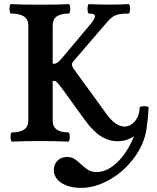

<svg xmlns="http://www.w3.org/2000/svg" viewBox="-20 -686 763 934"><path d="M241.7 141.6Q241.7 114.7 259 96.2Q276.4 77.6 306.2 77.6Q326.7 77.6 340.6 86.2Q354.5 94.7 373 112.3Q393.1 131.3 409.7 141.1Q426.3 150.9 451.2 150.9Q484.9 150.9 518.6 129.2Q552.2 107.4 581.8 67.9Q611.3 28.3 631.8 -23.4Q595.7 1 551.8 1Q509.3 1 470.7 -23.4Q432.1 -47.9 392.6 -102.5L282.2 -254.9Q268.6 -273.9 259.8 -283Q251 -292 246.1 -292H236.3V-99.1Q236.3 -42 312.5 -42Q316.9 -42 318.6 -30.8Q320.3 -19.5 318.6 -8.3Q316.9 2.9 312.5 2.9Q244.6 0 175.8 0Q107.4 0 38.6 2.9Q34.2 2.9 32.2 -8.3Q30.3 -19.5 32 -30.8Q33.7 -42 38.6 -42Q117.7 -42 117.7 -99.1V-563Q117.7 -591.8 96.7 -606Q75.7 -620.1 33.7 -620.1Q29.3 -620.1 27.3 -631.6Q25.4 -643.1 27.1 -654.5Q28.8 -666 33.7 -666Q89.8 -663.1 174.3 -663.1Q258.3 -663.1 314.5 -666Q318.8 -666 320.8 -654.5Q322.8 -643.1 320.8 -631.6Q318.8 -620.1 314.5 -620.1Q275.4 -620.1 255.9 -606Q236.3 -591.8 236.3 -563V-376H244.6Q251 -376 259 -381.3Q267.1 -386.7 276.4 -397.5L281.2 -402.8L416.5 -564Q442.9 -594.7 442.1 -607.4Q441.4 -620.1 412.6 -620.1Q408.2 -620.1 406.5 -631.6Q404.8 -643.1 406.5 -654.5Q408.2 -666 412.6 -666Q453.1 -663.6 509.3 -663.6Q565.4 -663.6 605.5 -666Q609.9 -666 611.8 -654.5Q613.8 -643.1 611.8 -631.6Q609.9 -620.1 605.5 -620.1Q577.1 -620.1 559.6 -616.7Q542 -613.3 528.8 -604.5Q515.6 -595.7 501.5 -579.1L336.4 -387.2Q330.1 -379.9 330.3 -371.1Q330.6 -362.3 336.4 -354L499.5 -129.4Q521.5 -99.1 543.5 -84.7Q565.4 -70.3 585.4 -70.3Q605 -70.3 622.1 -82.8Q639.2 -95.2 649.2 -116.5Q659.2 -137.7 659.2 -162.6Q659.2 -167 670.2 -168.7Q681.2 -170.4 692.1 -168.7Q703.1 -167 703.1 -162.6Q701.7 -136.7 699.5 -114.3Q697.3 -91.8 692.9 -60.1Q682.6 13.2 633.5 80.1Q584.5 147 514.2 187.5Q443.8 228 374 228Q336.4 228 306.2 217.3Q275.9 206.5 258.8 186.8Q241.7 167 241.7 141.6Z"/></svg>

Font: Junicode Two Beta VF
Style: Regular
Weight: 400
Designer: Peter S. Baker
Foundry: Briery Creek Software
Version: Version 1.031 beta; ttfautohint (v1.8.1.43-b0c9)